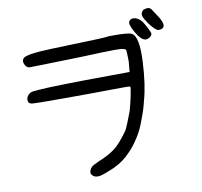

<svg xmlns="http://www.w3.org/2000/svg" viewBox="-96 -859 1192 1134"><g transform="rotate(-10 500.0 -292.0)"><path d="M599.6 -630.9Q600.6 -631.8 639.6 -631.8Q722.7 -631.8 743.2 -622.1Q786.1 -600.6 778.3 -448.2Q771.5 -309.6 745.1 -218.8Q735.4 -172.9 710 -108.4Q693.4 -59.6 666 -15.6Q633.8 36.1 602.5 66.4Q562.5 110.4 501 139.6Q442.4 165 418 170.4Q393.6 175.8 378.9 168Q372.1 165 366.2 157.7Q360.4 150.4 360.4 144.5Q360.4 127.9 375 111.3Q384.8 101.6 420.9 85.9Q480.5 61.5 513.7 37.1Q535.2 22.5 561.5 -7.8Q587.9 -38.1 606.4 -65.4Q613.3 -76.2 627.9 -113.3Q642.6 -150.4 651.4 -173.8Q663.1 -213.9 672.9 -261.7Q682.6 -309.6 680.7 -316.4Q678.7 -320.3 573.2 -318.4Q466.8 -316.4 278.3 -316.4Q267.6 -316.4 247.1 -316.4Q119.1 -316.4 97.2 -318.4Q75.2 -320.3 71.3 -331.1Q71.3 -333 70.3 -334Q63.5 -355.5 82 -375Q90.8 -383.8 102.1 -386.7Q113.3 -389.6 144.5 -391.6Q242.2 -399.4 577.1 -401.4L691.4 -402.3L697.3 -464.8Q696.3 -529.3 694.3 -533.7Q692.4 -538.1 685.5 -540Q675.8 -545.9 625.5 -545.9Q575.2 -545.9 433.6 -540Q381.8 -538.1 255.9 -535.2Q137.7 -532.2 128.9 -532.2Q120.1 -531.2 110.4 -532.7Q100.6 -534.2 90.8 -546.9Q82 -563.5 82 -572.3Q82 -581.1 87.9 -588.9Q92.8 -596.7 110.4 -601.6Q136.7 -609.4 187.5 -613.3Q238.3 -617.2 378.9 -621.1Q594.7 -627 599.6 -630.9ZM834 -749Q836.9 -751 849.6 -753.9Q862.3 -756.8 867.2 -754.9Q879.9 -752 889.6 -734.4Q896.5 -722.7 912.1 -700.2Q949.2 -644.5 931.6 -626Q927.7 -621.1 918 -618.7Q908.2 -616.2 900.4 -617.2Q888.7 -620.1 868.2 -643.1Q847.7 -666 829.1 -698.2Q821.3 -711.9 821.3 -724.6Q822.3 -738.3 834 -749ZM746.1 -703.1Q758.8 -714.8 780.8 -708.5Q802.7 -702.1 819.3 -679.7Q827.1 -668.9 842.8 -639.2Q858.4 -609.4 857.4 -601.6Q855.5 -589.8 841.3 -581.5Q827.1 -573.2 815.4 -575.2Q784.2 -581.1 748 -655.3Q737.3 -680.7 739.3 -690.4Q742.2 -699.2 746.1 -703.1Z"/></g></svg>

Font: JasonHandwriting4
Style: Regular
Weight: 400
Version: Version 1.01.21